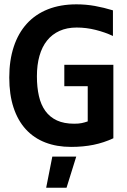

<svg xmlns="http://www.w3.org/2000/svg" viewBox="-20 -669 590 889"><path d="M277.8 -270V-369.1H504.9V-28.8Q460.9 -8.3 413.1 1.5Q365.2 11.2 309.1 11.2Q242.7 11.2 189.7 -9.3Q136.7 -29.8 99.6 -70.3Q62.5 -110.8 42.7 -170.9Q22.9 -231 22.9 -310.1Q22.9 -389.6 43.7 -452.6Q64.5 -515.6 104.2 -559.3Q144 -603 201.9 -626Q259.8 -648.9 334 -648.9Q377.9 -648.9 419.7 -641.4Q461.4 -633.8 502.9 -621.1V-502.4Q466.8 -519.5 423.1 -530.5Q379.4 -541.5 335 -541.5Q290 -541.5 255.6 -525.9Q221.2 -510.3 198 -481.4Q174.8 -452.6 162.8 -410.6Q150.9 -368.7 150.9 -315.9Q150.9 -265.1 160.2 -224.4Q169.4 -183.6 190.2 -155Q210.9 -126.5 243.7 -111.3Q276.4 -96.2 323.2 -96.2Q334.5 -96.2 342.8 -96.9Q351.1 -97.7 358.4 -99.1Q365.7 -100.6 372.3 -102.5Q378.9 -104.5 386.2 -106.9V-270ZM333 56.2 288.1 200.2H193.8L222.2 56.2Z"/></svg>

Font: Code New Roman
Style: Bold
Weight: 700
Monospace: yes
Designer: Sam Radian
Foundry: Code New Roman
Version: Version 1.508 October 19, 2014